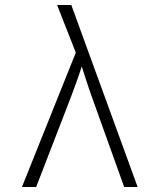

<svg xmlns="http://www.w3.org/2000/svg" viewBox="-20 -750 640 770"><path d="M68 0H125L263 -357C280 -401 299 -455 308 -483C317 -455 334 -401 350 -357L478 0H532L266 -730H209L284 -539Z"/></svg>

Font: JetBrains Mono Thin
Style: Regular
Weight: 100
Monospace: yes
Designer: Philipp Nurullin, Konstantin Bulenkov
Foundry: JetBrains
Version: Version 2.305